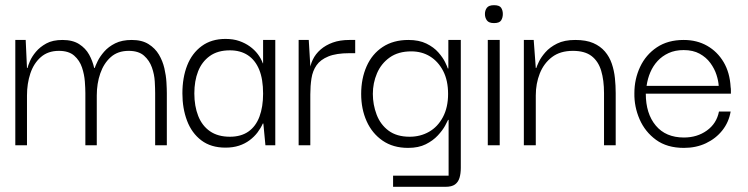

<svg xmlns="http://www.w3.org/2000/svg" viewBox="-20 -560 2881 740"><path d="M39 0V-406H79L84 -298H86Q88 -307 95.5 -324.5Q103 -342 118.5 -360.5Q134 -379 158.5 -392.5Q183 -406 221 -406Q260 -406 285 -390Q310 -374 323.5 -349.5Q337 -325 343 -298H345Q348 -307 356.5 -324.5Q365 -342 381.5 -361Q398 -380 424 -393Q450 -406 488 -406Q527 -406 552.5 -390Q578 -374 592.5 -349.5Q607 -325 613.5 -297Q620 -269 621.5 -243Q623 -217 623 -201V0H578V-201Q578 -219 576.5 -246Q575 -273 565.5 -300Q556 -327 535 -345.5Q514 -364 476 -364Q434 -364 407 -340Q380 -316 366.5 -277Q353 -238 353 -192V0H309V-201Q309 -219 307 -246Q305 -273 296 -300Q287 -327 266 -345.5Q245 -364 207 -364Q165 -364 137.5 -340Q110 -316 97 -277Q84 -238 84 -192V0Z M849 9Q793 9 756 -19Q719 -47 701 -94.5Q683 -142 683 -200Q683 -261 701.5 -308Q720 -355 757.5 -382.5Q795 -410 849 -410Q879 -410 902 -402Q925 -394 943 -381Q961 -368 973.5 -351.5Q986 -335 993 -316H994V-406H1041V0H1003L995 -84H993Q985 -66 972.5 -49.5Q960 -33 942 -19.5Q924 -6 901 1.5Q878 9 849 9ZM866 -33Q909 -33 937.5 -53Q966 -73 980 -110.5Q994 -148 994 -199Q994 -255 979 -291.5Q964 -328 935.5 -347Q907 -366 866 -366Q819 -366 788.5 -344Q758 -322 743.5 -285Q729 -248 729 -200Q729 -151 744 -113Q759 -75 789.5 -54Q820 -33 866 -33Z M1131 0V-406H1170L1177 -289L1176 -202V0ZM1176 -196 1173 -284Q1175 -308 1185.5 -330Q1196 -352 1215.5 -369Q1235 -386 1262.5 -396Q1290 -406 1327 -406H1349V-355H1327Q1276 -355 1245.5 -342.5Q1215 -330 1200 -308.5Q1185 -287 1180.5 -258Q1176 -229 1176 -196Z M1495 160V117H1709V-98H1707Q1705 -93 1695.5 -75.5Q1686 -58 1667.5 -38Q1649 -18 1621 -4Q1593 10 1553 10Q1495 10 1454.5 -18Q1414 -46 1393 -93Q1372 -140 1372 -198Q1372 -257 1393 -304.5Q1414 -352 1455 -379Q1496 -406 1554 -406Q1595 -406 1623.5 -392Q1652 -378 1669.5 -358Q1687 -338 1695.5 -320.5Q1704 -303 1706 -296H1708V-406H1756V87Q1756 109 1751 125.5Q1746 142 1733.5 151Q1721 160 1697 160ZM1559 -33Q1600 -33 1633.5 -52Q1667 -71 1687 -108.5Q1707 -146 1707 -198Q1707 -250 1688 -286.5Q1669 -323 1637.5 -342.5Q1606 -362 1565 -362Q1515 -362 1482 -338.5Q1449 -315 1433 -277.5Q1417 -240 1417 -198Q1417 -157 1431.5 -118.5Q1446 -80 1477.5 -56.5Q1509 -33 1559 -33Z M1860 0V-406H1906V0ZM1884 -471Q1864 -471 1856.5 -481.5Q1849 -492 1849 -506Q1849 -520 1856.5 -530Q1864 -540 1884 -540Q1905 -540 1911.5 -530Q1918 -520 1918 -506Q1918 -492 1911.5 -481.5Q1905 -471 1884 -471Z M1999 0V-406H2037L2045 -298H2047Q2049 -305 2057 -322Q2065 -339 2082 -358.5Q2099 -378 2127 -392Q2155 -406 2197 -406Q2239 -406 2266.5 -394Q2294 -382 2311.5 -361.5Q2329 -341 2338 -314.5Q2347 -288 2350 -259Q2353 -230 2353 -201V0H2308V-201Q2308 -251 2297 -287.5Q2286 -324 2260 -344Q2234 -364 2188 -364Q2139 -364 2107.5 -340Q2076 -316 2060.5 -277Q2045 -238 2045 -192V0Z M2616 10Q2551 10 2508.5 -21Q2466 -52 2445 -100.5Q2424 -149 2425 -201Q2425 -255 2447 -302Q2469 -349 2511.5 -377.5Q2554 -406 2615 -406Q2666 -406 2705.5 -383.5Q2745 -361 2769 -320.5Q2793 -280 2796 -224Q2797 -219 2797 -212Q2797 -205 2797 -199H2469Q2469 -122 2507.5 -76Q2546 -30 2616 -30Q2667 -30 2704.5 -57Q2742 -84 2751 -130H2796Q2789 -89 2764 -57.5Q2739 -26 2701 -8Q2663 10 2616 10ZM2472 -229H2750Q2749 -248 2741.5 -271.5Q2734 -295 2718 -317Q2702 -339 2676.5 -353Q2651 -367 2615 -367Q2582 -367 2557 -355.5Q2532 -344 2514.5 -325Q2497 -306 2486.5 -281.5Q2476 -257 2472 -229Z"/></svg>

Font: Darker Grotesque
Style: Regular
Weight: 400
Designer: Gabriel Lam
Foundry: TypeRant
Version: Version 1.000;gftools[0.9.28]